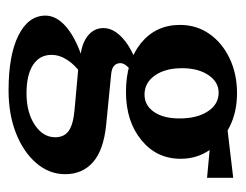

<svg xmlns="http://www.w3.org/2000/svg" viewBox="-82 -308 568 444"><g transform="rotate(90 202.0 -86.0)"><path d="M189 178.2Q107.4 178.2 61.8 155.3Q16.1 132.3 16.1 92.8Q16.1 66.9 42.7 44.4Q69.3 22 117.2 6.8L149.9 10.7Q130.4 24.4 118.7 42.2Q106.9 60.1 106.9 79.1Q106.9 106.4 130.1 121.6Q153.3 136.7 195.8 136.7Q239.7 136.7 268.6 117.7Q297.4 98.6 297.4 70.3Q297.4 49.3 282.2 38.8Q267.1 28.3 231.9 25.4L134.3 16.6L126.5 12.7Q88.4 12.7 66.7 -2.2Q44.9 -17.1 44.9 -41Q44.9 -64.9 69.1 -86.4Q93.3 -107.9 135.3 -121.1L147 -107.9Q126 -92.8 126 -80.6Q126 -61.5 151.4 -59.1L269.5 -47.4Q327.1 -41.5 355 -17.1Q382.8 7.3 382.8 47.4Q382.8 84 357.4 113.8Q332 143.6 288.3 160.9Q244.6 178.2 189 178.2ZM192.4 -93.3Q122.6 -93.3 80.1 -127.7Q37.6 -162.1 37.6 -218.3Q37.6 -256.3 58.3 -286.1Q79.1 -315.9 115 -333Q150.9 -350.1 195.3 -350.1Q239.3 -350.1 273.4 -332.8Q307.6 -315.4 327.4 -286.1Q347.2 -256.8 347.2 -219.7Q347.2 -164.1 303.7 -128.7Q260.3 -93.3 192.4 -93.3ZM198.7 -136.2Q223.6 -136.2 238.8 -158Q253.9 -179.7 253.9 -217.3Q253.9 -257.8 237.5 -282.7Q221.2 -307.6 194.3 -307.6Q169.4 -307.6 153.6 -283.9Q137.7 -260.3 137.7 -223.1Q137.7 -184.1 154.5 -160.2Q171.4 -136.2 198.7 -136.2ZM391.1 -280.8 287.6 -290.5 263.7 -326.2 391.1 -341.3Z"/></g></svg>

Font: Lateef SemiBold
Style: Regular
Weight: 600
Designer: SIL International
Foundry: SIL International
Version: Version 4.200